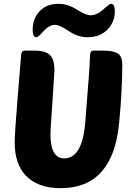

<svg xmlns="http://www.w3.org/2000/svg" viewBox="-20 -975 699 1005"><path d="M298 10Q175 10 112 -59Q57 -121 57 -227Q57 -280 72 -460L90 -680Q91 -710 107 -710H162Q221 -710 244 -684Q265 -661 265 -607L255 -449Q244 -294 244 -274Q244 -146 316 -146Q413 -146 427 -343Q451 -640 451 -679Q451 -710 467 -710H522Q583 -710 605 -688Q620 -672 620 -638Q620 -496 603 -326Q569 10 298 10ZM520 -925Q553 -955 561 -955Q581 -955 581 -916Q581 -863 547 -825Q507 -780 438 -780Q387 -780 339 -813Q292 -845 269 -845Q238 -845 209 -813Q180 -780 171 -780Q151 -780 151 -820Q151 -872 181 -909Q218 -955 286 -955Q335 -955 382 -925Q430 -895 454 -895Q487 -895 520 -925Z"/></svg>

Font: PoetsenOne
Style: Regular
Weight: 400
Designer: Rodrigo Fuenzalida, Pablo Impallari
Foundry: Pablo Impallari, Rodrigo Fuenzalida
Version: Version 1.000